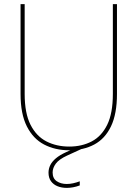

<svg xmlns="http://www.w3.org/2000/svg" viewBox="-20 -724 669 934"><path d="M80 -267V-704H100V-267Q100 -173 128.5 -117Q157 -61 206 -36Q255 -11 317 -11Q378 -11 426 -36Q474 -61 501.5 -117Q529 -173 529 -267V-704H549V-267Q549 -170 520 -109.5Q491 -49 438.5 -21Q386 7 317 7Q248 7 194.5 -21Q141 -49 110.5 -109.5Q80 -170 80 -267ZM302 16 371 -15 378 0 306 33Q267 51 251.5 72Q236 93 236 115Q236 144 256 157.5Q276 171 305 171Q320 171 336 167.5Q352 164 368 158V178Q352 184 336 187Q320 190 305 190Q280 190 260 182Q240 174 228 157.5Q216 141 216 116Q216 97 224.5 79.5Q233 62 252 46Q271 30 302 16Z"/></svg>

Font: Poppins Variable
Style: Regular
Weight: 100
Designer: Jonny Pinhorn
Foundry: Indian Type Foundry
Version: Version 6.000